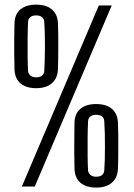

<svg xmlns="http://www.w3.org/2000/svg" viewBox="-20 -824 591 848"><path d="M76.5 0 416.5 -800H473.5L133.5 0ZM404.5 4.5Q361 4.5 335.8 -16.5Q310.5 -37.5 309 -79Q308 -121 308 -151.8Q308 -182.5 308.2 -212.5Q308.5 -242.5 309 -282Q310 -322.5 335.2 -343.5Q360.5 -364.5 404.5 -364.5Q450 -364.5 474.8 -342.8Q499.5 -321 501 -282Q502 -262 502.2 -234Q502.5 -206 502.5 -176Q502.5 -146 502 -120.2Q501.5 -94.5 501 -79.5Q499.5 -39.5 474.5 -17.5Q449.5 4.5 404.5 4.5ZM404.5 -43.5Q422.5 -43.5 431.2 -51.5Q440 -59.5 440.5 -71.5Q442 -90 442.8 -117.8Q443.5 -145.5 443.5 -177.2Q443.5 -209 442.8 -238.5Q442 -268 440.5 -289Q440 -301.5 431 -309.2Q422 -317 404.5 -317Q388 -317 379 -309.5Q370 -302 369 -289.5Q367.5 -259.5 367 -217.2Q366.5 -175 367 -134.8Q367.5 -94.5 369 -70Q370.5 -59.5 379.5 -51.5Q388.5 -43.5 404.5 -43.5ZM139.5 -434.5Q96 -434.5 70.8 -455.5Q45.5 -476.5 44 -518Q43 -560 42.8 -590.8Q42.5 -621.5 42.8 -651.5Q43 -681.5 44 -721Q45 -761.5 70.2 -782.5Q95.5 -803.5 139.5 -803.5Q185 -803.5 209.8 -781.8Q234.5 -760 236 -721Q237 -701 237.2 -673Q237.5 -645 237.5 -615Q237.5 -585 237 -559.2Q236.5 -533.5 236 -518.5Q234.5 -478.5 209.5 -456.5Q184.5 -434.5 139.5 -434.5ZM139.5 -482.5Q157.5 -482.5 166.2 -490.5Q175 -498.5 175.5 -510.5Q176.5 -529 177.5 -556.8Q178.5 -584.5 178.5 -616.2Q178.5 -648 177.8 -677.5Q177 -707 175.5 -728Q175 -740.5 165.8 -748.2Q156.5 -756 139.5 -756Q123 -756 114 -748.5Q105 -741 104 -728.5Q102.5 -698.5 102 -656.2Q101.5 -614 102 -573.8Q102.5 -533.5 104 -509Q105 -498.5 114.2 -490.5Q123.5 -482.5 139.5 -482.5Z"/></svg>

Font: Big Shoulders Text Thin
Style: Regular
Weight: 400
Version: Version 2.002